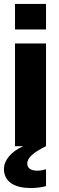

<svg xmlns="http://www.w3.org/2000/svg" viewBox="-29 -740 301 972"><path d="M47 0H89C27 27 -9 72 -9 115C-9 184 50 212 127 212C150 212 181 209 204 202V117C190 121 175 124 160 124C131 124 109 114 109 88C109 62 133 35 204 0V-520H47ZM47 -591H204V-720H47Z"/></svg>

Font: Aspekta 750
Style: Regular
Weight: 750
Designer: Ivo Dolenc
Version: Version 2.000